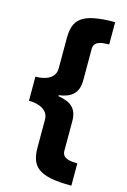

<svg xmlns="http://www.w3.org/2000/svg" viewBox="-146 -899 751 1132"><g transform="rotate(15 229.5 -333.0)"><path d="M39 -400V-253C99 -253 159 -230 159 -170V-2C159 115 205 166 410 166V30C371 29 317 27 317 -22V-204C317 -280 276 -312 200 -324V-330C274 -340 317 -372 317 -453V-644C317 -694 370 -695 410 -696V-832C202 -832 159 -780 159 -666V-483C159 -422 101 -400 39 -400Z"/></g></svg>

Font: Noto Sans Gurmukhi Black
Style: Regular
Weight: 900
Designer: Jelle Bosma - Monotype Design Team
Foundry: Monotype Imaging Inc.
Version: Version 2.004